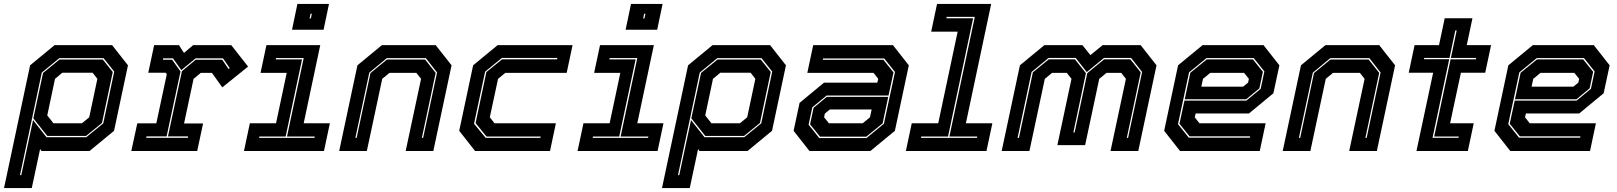

<svg xmlns="http://www.w3.org/2000/svg" viewBox="-78 -770 8246 979"><path d="M-57.5 189 75.5 -437 200.5 -540H493.5L574.5 -437L503.5 -103L378.5 0H133.5L126.5 -10L84 189ZM24 123H30.5L90.5 -157.5L159 -70.5H362L448.5 -141L504.5 -405L450 -473.5H224.5L135 -400ZM194.5 -141.5H340L377 -172L418.5 -368L394.5 -399H239.5L202.5 -368L163 -181.5ZM163 -77 92 -166.5 141.5 -398 225.5 -466.5H446L497 -403L442 -143L361 -77Z M591.5 0 622 -141H719L772.5 -391.5L766.5 -399H678L708 -540H834.5L860 -500L907 -540H1101L1187 -430.5L1055.5 -324.5L1002.5 -398.5H946L909 -368L860.5 -140.5H957.5L927.5 0ZM667.5 -67.5H880L881.5 -74.5H778.5L849.5 -407L920 -465.5H1055L1087.5 -418L1093.5 -422.5L1059 -472.5H919.5L846.5 -412.5L804 -472.5H754L752.5 -465.5H799.5L842.5 -405.5L771.5 -74.5H669Z M1411 -618.5 1438.5 -750H1599.5L1572 -618.5ZM1500.5 -676H1507L1512 -700H1505.5ZM1166 0 1196 -141.5H1329.5L1384 -398.5H1250.5L1280.5 -540H1555L1470.5 -141.5H1604L1574 0ZM1243 -67H1525.5L1527 -74H1385.5L1470.5 -474H1329.5L1328 -467H1462L1378.5 -74H1244.5Z M1651.5 0 1744.5 -437 1869.5 -540H2143.5L2224.5 -437L2131.5 0H1990.5L2069 -368L2045 -398.5H1908L1871 -368L1792.5 0ZM1734 -67H1740.5L1811 -397.5L1895 -466.5H2089.5L2143.5 -398.5L2073 -67H2079.5L2150.5 -400.5L2093.5 -473.5H1894L1805 -399.5Z M2344.5 0 2263.5 -103 2334.5 -437 2459.5 -540H2841.5L2811.5 -398.5H2498.5L2461.5 -368L2419.5 -172L2443.5 -141.5H2756.5L2726.5 0ZM2398.5 -67H2677.5L2679 -74H2402.5L2347 -142.5L2402 -402.5L2482 -467.5H2762.5L2764 -474.5H2481L2395.5 -404.5L2339 -139Z M3112 -618.5 3139.5 -750H3300.5L3273 -618.5ZM3201.5 -676H3208L3213 -700H3206.5ZM2867 0 2897 -141.5H3030.5L3085 -398.5H2951.5L2981.5 -540H3256L3171.5 -141.5H3305L3275 0ZM2944 -67H3226.5L3228 -74H3086.5L3171.5 -474H3030.5L3029 -467H3163L3079.5 -74H2945.5Z M3297.5 189 3430.5 -437 3555.5 -540H3848.5L3929.5 -437L3858.5 -103L3733.5 0H3488.5L3481.5 -10L3439 189ZM3379 123H3385.5L3445.5 -157.5L3514 -70.5H3717L3803.5 -141L3859.5 -405L3805 -473.5H3579.5L3490 -400ZM3549.5 -141.5H3695L3732 -172L3773.5 -368L3749.5 -399H3594.5L3557.5 -368L3518 -181.5ZM3518 -77 3447 -166.5 3496.5 -398 3580.5 -466.5H3801L3852 -403L3797 -143L3716 -77Z M4049.5 0 3968.5 -103 3999 -245.5 4123.5 -348.5H4395.5L4400 -368L4376 -398.5H4038.5L4068.5 -540H4475L4556 -437L4485 -103L4360 0ZM4103.5 -73 4052.5 -136 4070.5 -220.5 4137.5 -276H4451L4422.5 -141L4339 -73ZM4099.5 -66H4340L4429 -139L4485.5 -403L4430.5 -472H4119L4117.5 -465H4426.5L4478 -401L4452.5 -283H4137L4064 -223L4045 -134ZM4148.5 -141.5H4321L4358 -172L4366.5 -212H4153.5L4128 -191L4124 -172Z M4541 0 4571 -141.5H4706L4805 -608.5H4670L4700 -750H4976L4847 -141.5H4982L4952 0ZM4618 -67H4903.5L4905 -74H4763L4892.5 -684H4749L4747.5 -677H4884L4756 -74H4619.5Z M5029.5 0 5122.5 -437 5247.5 -540H5441L5482 -489L5544.5 -540H5738L5819 -437L5726 0H5584.5L5663 -368L5639 -398.5H5564L5527 -368L5455 -30H5313.5L5385.5 -368L5361.5 -398.5H5286.5L5249.5 -368L5171 0ZM5110.5 -67H5117.5L5188.5 -401L5269.5 -467.5H5403L5459 -397L5395 -94.5H5401.5L5466 -397L5552 -467.5H5685.5L5738.5 -401L5667.5 -67H5674L5745.5 -403L5689.5 -474.5H5551L5463.5 -402.5L5407 -474.5H5268.5L5182 -403Z M6364.5 -540 6445.5 -437 6415 -294.5 6290.5 -191.5H6018.5L6014 -172L6038 -141.5H6375.5L6345.5 0H5939L5858 -103L5929 -437L6054 -540ZM6310.5 -467 6361.5 -404 6343.5 -319.5 6276.5 -264H5963L5991.5 -399L6075 -467ZM6314.5 -474H6074L5985 -401L5928.5 -137L5983.5 -68H6295L6296.5 -75H5987.5L5936 -139L5961.5 -257H6277L6350 -317L6369 -406ZM6265.5 -398.5H6093L6056 -368L6047.5 -328H6260.5L6286 -349L6290 -368Z M6462.5 0 6555.5 -437 6680.5 -540H6954.5L7035.5 -437L6942.5 0H6801.5L6880 -368L6856 -398.5H6719L6682 -368L6603.5 0ZM6545 -67H6551.5L6622 -397.5L6706 -466.5H6900.5L6954.5 -398.5L6884 -67H6890.5L6961.5 -400.5L6904.5 -473.5H6705L6616 -399.5Z M7144.5 0 7229.5 -399H7105L7135 -540H7259.5L7288.5 -677H7430L7401 -540H7525L7495 -399H7371L7316 -141.5H7436.5L7406.5 0ZM7226.5 -67.5H7359L7360.5 -74H7235L7318.5 -467.5H7447L7448.5 -474.5H7320L7349.5 -614.5H7342.5L7313 -474.5H7184L7182.5 -468H7311.5Z M8048.5 -540 8129.5 -437 8099 -294.5 7974.5 -191.5H7702.5L7698 -172L7722 -141.5H8059.5L8029.5 0H7623L7542 -103L7613 -437L7738 -540ZM7994.5 -467 8045.5 -404 8027.5 -319.5 7960.5 -264H7647L7675.5 -399L7759 -467ZM7998.5 -474H7758L7669 -401L7612.5 -137L7667.5 -68H7979L7980.5 -75H7671.5L7620 -139L7645.5 -257H7961L8034 -317L8053 -406ZM7949.5 -398.5H7777L7740 -368L7731.5 -328H7944.5L7970 -349L7974 -368Z"/></svg>

Font: Tourney ExtraBold
Style: Italic
Weight: 800
Italic angle: -12°
Version: Version 1.015